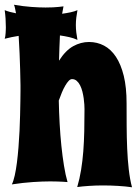

<svg xmlns="http://www.w3.org/2000/svg" viewBox="-37 -773 591 813"><path d="M291 -730Q288.1 -714.4 286.1 -698.5Q284.2 -682.6 284.2 -667Q284.2 -651.4 286.1 -635.5Q288.1 -619.6 291 -604Q275.9 -611.3 256.6 -615.7Q237.3 -620.1 216.8 -623Q215.3 -598.1 214.6 -571.5Q213.9 -544.9 212.9 -516.1Q240.7 -559.6 272.9 -577.4Q305.2 -595.2 339.8 -595.2Q374.5 -595.2 403.6 -579.8Q432.6 -564.5 453.9 -532.5Q475.1 -500.5 487.1 -451.7Q499 -402.8 499 -335.9Q499 -290 499.3 -241Q499.5 -191.9 501.5 -144.8Q503.4 -97.7 508.3 -55.2Q513.2 -12.7 522 20Q495.6 16.1 463.4 14.2Q431.2 12.2 398.9 12.2Q368.2 12.2 339.6 14.2Q311 16.1 290 19Q300.3 -16.1 306.4 -53.7Q312.5 -91.3 315.7 -132.1Q318.8 -172.9 319.8 -217.3Q320.8 -261.7 320.8 -311Q320.8 -318.4 320.1 -330.6Q319.3 -342.8 317.4 -356.9Q315.4 -371.1 311.8 -385.5Q308.1 -399.9 302.2 -411.6Q296.4 -423.3 287.8 -430.7Q279.3 -438 268.1 -438Q260.7 -438 253.7 -430.4Q246.6 -422.9 239.3 -410.4Q231.9 -397.9 225.1 -381.6Q218.3 -365.2 211.9 -347.2Q212.9 -297.4 215.6 -248.8Q218.3 -200.2 222.9 -155.5Q227.5 -110.8 233.9 -71.5Q240.2 -32.2 249 -2Q240.7 -2.4 229.5 -3.4Q219.7 -3.9 206.3 -4.4Q192.9 -4.9 175.8 -4.9Q144 -4.9 102.8 -2.2Q61.5 0.5 13.2 7.8Q20 -5.9 25.4 -30Q30.8 -54.2 34.7 -84.7Q38.6 -115.2 41.3 -149.7Q43.9 -184.1 45.7 -218.8Q47.4 -253.4 48.1 -285.9Q48.8 -318.4 49.3 -344.5Q49.8 -370.6 49.8 -388.7Q49.8 -406.7 49.8 -412.1Q49.3 -444.8 48.3 -480Q47.4 -510.3 45.9 -547.4Q44.4 -584.5 42 -621.1Q26.9 -618.7 12 -615.7Q-2.9 -612.8 -17.1 -608.9Q-15.6 -613.3 -14.6 -619.6Q-13.7 -626 -13.2 -633.1Q-12.7 -640.1 -12.5 -646.5Q-12.2 -652.8 -12.2 -657.2Q-12.2 -675.8 -13.4 -693.8Q-14.6 -711.9 -17.1 -730Q-6.3 -725.6 5.6 -722.4Q17.6 -719.2 30.8 -716.8Q28.3 -729 26.6 -738Q24.9 -747.1 22 -752.9Q61.5 -746.1 95.2 -743.7Q128.9 -741.2 155.8 -741.2Q173.3 -741.2 187.5 -741.9Q201.7 -742.7 211.4 -743.7Q223.1 -744.6 231.9 -746.1L226.1 -714.8Q244.6 -717.3 261.7 -720.9Q278.8 -724.6 291 -730Z"/></svg>

Font: Spicy Rice
Style: Regular
Weight: 400
Version: Version 1.000